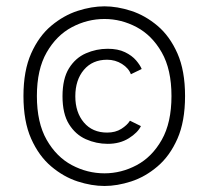

<svg xmlns="http://www.w3.org/2000/svg" viewBox="-20 -660 690 622"><path d="M318.5 -57.5Q277 -57.5 231.5 -72.2Q186 -87 146 -120.8Q106 -154.5 81 -210.5Q56 -266.5 56 -349Q56 -431 81 -487Q106 -543 146 -576.5Q186 -610 231.5 -624.8Q277 -639.5 318.5 -639.5Q359.5 -639.5 405 -624.8Q450.5 -610 490.2 -576.5Q530 -543 554.8 -487Q579.5 -431 579.5 -349Q579.5 -266.5 554.8 -210.5Q530 -154.5 490.2 -120.8Q450.5 -87 405 -72.2Q359.5 -57.5 318.5 -57.5ZM318.5 -98.5Q373 -98.5 422.8 -125Q472.5 -151.5 504 -207Q535.5 -262.5 535.5 -349Q535.5 -435 504 -490.2Q472.5 -545.5 422.8 -572Q373 -598.5 318.5 -598.5Q263 -598.5 213 -572Q163 -545.5 131.2 -490.2Q99.5 -435 99.5 -349Q99.5 -262.5 131.2 -207Q163 -151.5 213 -125Q263 -98.5 318.5 -98.5ZM329 -194Q292 -194 258.2 -209Q224.5 -224 203.5 -257.8Q182.5 -291.5 182.5 -348Q182.5 -405 203.5 -438.8Q224.5 -472.5 258.2 -487.2Q292 -502 329 -502Q362 -502 384.8 -491Q407.5 -480 420.8 -464.5Q434 -449 439 -436.5L404 -419.5Q397 -439 375.2 -452.8Q353.5 -466.5 327 -466.5Q279.5 -466.5 251.8 -433.8Q224 -401 224 -348Q224 -296 251.8 -263.2Q279.5 -230.5 327 -230.5Q354 -230.5 373 -242.5Q392 -254.5 401 -269L436.5 -251.5Q426.5 -230.5 397.5 -212.2Q368.5 -194 329 -194Z"/></svg>

Font: Trispace ExtraLight
Style: Regular
Weight: 200
Designer: Tyler Finck
Foundry: Etcetera Type Company
Version: Version 1.210; ttfautohint (v1.8.3)